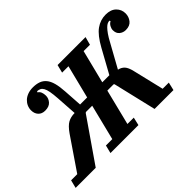

<svg xmlns="http://www.w3.org/2000/svg" viewBox="-160 -1027 1345 1345"><g transform="rotate(-45 512.0 -355.0)"><path d="M-29 -60H32L195 -299Q227 -345 255.5 -360.5Q284 -376 322 -376L312 -530Q309 -574 304 -601Q299 -628 290.5 -643Q282 -658 270.5 -663.5Q259 -669 244 -670L240 -662Q254 -654 260 -638.5Q266 -623 266 -604Q266 -577 247 -555Q228 -533 188 -533Q156 -533 137.5 -553Q119 -573 119 -605Q119 -626 127.5 -645Q136 -664 151.5 -678.5Q167 -693 190 -701.5Q213 -710 242 -710Q275 -710 300 -701Q325 -692 342.5 -671Q360 -650 369.5 -615Q379 -580 382 -529L391 -391H461L523 -638H460L475 -698H752L736 -638H673L611 -391H681L778 -567Q822 -647 866 -678.5Q910 -710 963 -710Q1013 -710 1040.5 -683Q1068 -656 1068 -617Q1068 -584 1048 -558.5Q1028 -533 987 -533Q961 -533 941 -549Q921 -565 921 -597Q921 -612 930 -628.5Q939 -645 955 -653L952 -661Q941 -661 930.5 -656Q920 -651 907.5 -638.5Q895 -626 879.5 -604Q864 -582 845 -546L751 -376Q779 -370 796 -351.5Q813 -333 823 -290L878 -60H939L925 0H738L662 -321L657 -325H595L529 -60H592L578 0H301L316 -60H379L445 -325H383L377 -321L155 0H-44Z"/></g></svg>

Font: IBM Plex Serif
Style: Bold Italic
Weight: 700
Italic angle: -14°
Designer: Mike Abbink, Paul van der Laan, Pieter van Rosmalen
Foundry: Bold Monday
Version: Version 3.001